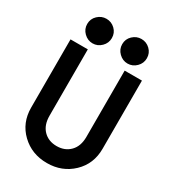

<svg xmlns="http://www.w3.org/2000/svg" viewBox="-219 -1025 1021 1146"><g transform="rotate(30 291.0 -452.0)"><path d="M291 9.8Q186.5 9.8 115.7 -58.1Q44.9 -126 44.9 -230V-700.2H164.1V-243.2Q164.1 -179.2 199 -143.1Q233.9 -106.9 291 -106.9Q347.2 -106.9 382.6 -143.1Q418 -179.2 418 -243.2V-700.2H537.1V-230Q537.1 -126 466.1 -58.1Q395 9.8 291 9.8ZM85 -830.1Q85 -865.7 110.6 -889.9Q136.2 -914.1 169.9 -914.1Q204.6 -914.1 229.7 -889.9Q254.9 -865.7 254.9 -830.1Q254.9 -794.9 229.5 -770Q204.1 -745.1 169.9 -745.1Q136.2 -745.1 110.6 -770Q85 -794.9 85 -830.1ZM326.2 -830.1Q326.2 -865.7 351.8 -889.9Q377.4 -914.1 411.1 -914.1Q445.8 -914.1 470.9 -889.9Q496.1 -865.7 496.1 -830.1Q496.1 -794.9 470.7 -770Q445.3 -745.1 411.1 -745.1Q377.4 -745.1 351.8 -770Q326.2 -794.9 326.2 -830.1Z"/></g></svg>

Font: Cakra Normal
Style: Regular
Weight: 400
Designer: Lucia Kollert, Vojtech Kollert
Foundry: OoM Type
Version: Version 1.000;Glyphs 3.1.1 (3148)